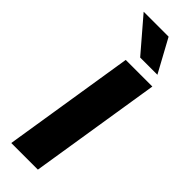

<svg xmlns="http://www.w3.org/2000/svg" viewBox="-310 -955 969 969"><g transform="rotate(45 175.0 -470.5)"><path d="M40 0 152 -705H342L230 0ZM195 -765 44 -941H222L318 -765Z"/></g></svg>

Font: Nunito Sans 8pt Black
Style: Italic
Weight: 900
Italic angle: -9°
Version: Version 3.101;gftools[0.9.27]